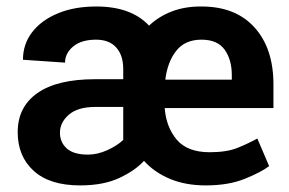

<svg xmlns="http://www.w3.org/2000/svg" viewBox="-20 -558 885 588"><path d="M610.4 9.8Q547.9 9.8 500.2 -10.3Q452.6 -30.3 420.9 -65.4Q394.5 -36.1 345.9 -13.2Q297.4 9.8 225.1 9.8Q132.3 9.8 83.3 -34.7Q34.2 -79.1 34.2 -153.3Q34.2 -230.5 94.5 -272.9Q154.8 -315.4 271 -315.4H357.4V-346.7Q357.4 -388.7 335.9 -412.6Q314.5 -436.5 273.9 -436.5Q229.5 -436.5 204.3 -415.8Q179.2 -395 179.2 -366.2L50.3 -375Q50.3 -422.4 78.1 -459Q106 -495.6 156.5 -516.8Q207 -538.1 274.9 -538.1Q381.8 -538.1 436.5 -479.5Q466.3 -507.8 506.8 -523.2Q547.4 -538.6 597.2 -538.1Q701.7 -538.1 759.5 -473.9Q817.4 -409.7 817.4 -299.8V-227.1H484.4Q488.8 -168.9 521.2 -130.4Q553.7 -91.8 622.1 -91.8Q674.3 -91.8 707.5 -105.2Q740.7 -118.7 768.1 -133.8L804.2 -49.3Q780.8 -31.2 730.5 -10.7Q680.2 9.8 610.4 9.8ZM597.2 -436.5Q546.4 -436.5 519.5 -402.1Q492.7 -367.7 486.3 -314H689.9V-328.1Q689.9 -375 668 -405.8Q646 -436.5 597.2 -436.5ZM249.5 -84.5Q278.3 -84.5 308.1 -97.9Q337.9 -111.3 357.4 -129.4V-230.5H272Q218.3 -230.5 190.9 -206.8Q163.6 -183.1 163.6 -151.4Q163.6 -122.1 184.6 -103.3Q205.6 -84.5 249.5 -84.5Z"/></svg>

Font: Vazirmatn RD FD SemiBold
Style: Regular
Weight: 600
Designer: Saber Rastikerdar
Foundry: Saber Rastikerdar
Version: Version 33.003